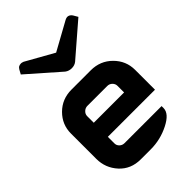

<svg xmlns="http://www.w3.org/2000/svg" viewBox="-220 -849 945 945"><g transform="rotate(-45 252.5 -376.0)"><path d="M231 -568 66 -713 78 -735Q84 -744 87 -746Q95 -751 105 -751Q111 -751 118 -748H119L265 -666L412 -747Q420 -751 423 -751Q425 -752 427 -752Q443 -752 453 -737L467 -713L299 -568Q285 -557 265.5 -557Q246 -557 231 -568ZM188 -113H446V-99Q446 -61 385.5 -30.5Q325 0 258 0H188Q120 0 77.5 -46.5Q35 -93 35 -157V-333Q35 -395 79.5 -439.5Q124 -484 190 -484H324Q390 -484 435 -439Q480 -394 480 -331V-193H152V-147Q152 -133 162.5 -123Q173 -113 188 -113ZM152 -337V-291H363V-337Q363 -351 352.5 -361.5Q342 -372 327 -372H188Q174 -372 163 -361.5Q152 -351 152 -337Z"/></g></svg>

Font: FifthLeg
Style: Bold
Weight: 700
Designer: Jakub Steiner
Version: Version 1.0